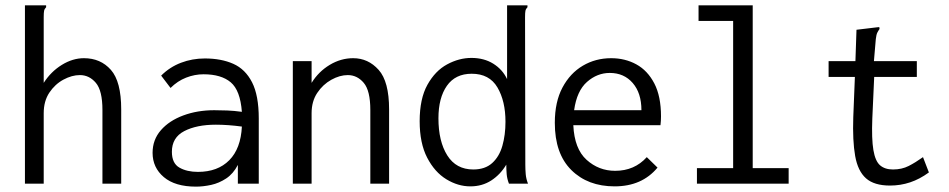

<svg xmlns="http://www.w3.org/2000/svg" viewBox="-20 -685 3540 716"><path d="M73 -665H152V-658Q146 -652 144.5 -645Q143 -638 143 -621V-376Q170 -418 210.5 -443Q251 -468 293 -468Q355 -468 393.5 -424.5Q432 -381 432 -277V0H362V-275Q362 -347 337.5 -376Q313 -405 278 -405Q248 -405 216.5 -388Q185 -371 164 -339.5Q143 -308 143 -263V0H73Z M711 11Q633 11 591 -24.5Q549 -60 549 -115Q549 -164 580 -199.5Q611 -235 663.5 -254.5Q716 -274 779 -274Q802 -274 827.5 -273Q853 -272 882 -268Q876 -348 840.5 -378Q805 -408 739 -408Q706 -408 674 -395.5Q642 -383 616 -357L581 -403Q613 -435 655 -451Q697 -467 744 -467Q805 -467 850 -447Q895 -427 920 -378Q945 -329 945 -243V0H867V-70Q850 -37 823.5 -19.5Q797 -2 767.5 4.5Q738 11 711 11ZM621 -119Q621 -76 649 -60Q677 -44 718 -44Q792 -44 835 -87.5Q878 -131 882 -213Q830 -220 785 -220Q713 -220 667 -196Q621 -172 621 -119Z M1072 0V-457H1142V-376Q1168 -418 1209.5 -443Q1251 -468 1297 -468Q1353 -468 1392 -424.5Q1431 -381 1431 -277V0H1361V-275Q1361 -347 1336.5 -376Q1312 -405 1277 -405Q1247 -405 1215.5 -387.5Q1184 -370 1163 -338.5Q1142 -307 1142 -263V0Z M1734 10Q1688 10 1644.5 -16.5Q1601 -43 1573 -97Q1545 -151 1545 -233Q1545 -317 1574 -369Q1603 -421 1647.5 -445Q1692 -469 1738 -469Q1785 -469 1819.5 -447.5Q1854 -426 1871 -390V-665H1947V-658Q1941 -652 1939.5 -645Q1938 -638 1938 -621L1939 -71Q1939 -53 1940.5 -35.5Q1942 -18 1949 0H1878Q1871 -18 1869.5 -35.5Q1868 -53 1868 -71Q1846 -34 1812 -12Q1778 10 1734 10ZM1745 -53Q1789 -53 1815.5 -77Q1842 -101 1853.5 -141.5Q1865 -182 1865 -231Q1865 -308 1835 -359Q1805 -410 1739 -410Q1678 -410 1646.5 -365Q1615 -320 1615 -244Q1615 -158 1648 -105.5Q1681 -53 1745 -53Z M2272 10Q2172 10 2110.5 -51Q2049 -112 2049 -227Q2049 -305 2077.5 -358.5Q2106 -412 2153.5 -440Q2201 -468 2259 -468Q2311 -468 2353 -445Q2395 -422 2420 -374Q2445 -326 2445 -251Q2445 -243 2444.5 -234.5Q2444 -226 2443 -218H2118Q2122 -130 2167.5 -89Q2213 -48 2274 -48Q2346 -48 2392 -99L2432 -60Q2374 10 2272 10ZM2121 -274H2372Q2372 -338 2339.5 -375.5Q2307 -413 2254 -413Q2207 -413 2169 -379.5Q2131 -346 2121 -274Z M2579 0V-58H2714V-607H2585V-665H2787V-58H2921V0Z M3299 7Q3240 7 3209.5 -20Q3179 -47 3169 -103.5Q3159 -160 3162 -248L3168 -398H3070V-457H3170L3174 -574L3249 -583L3259 -584L3260 -577Q3255 -570 3251.5 -563Q3248 -556 3246 -539L3239 -457H3399V-398H3240L3233 -243Q3230 -167 3237 -125.5Q3244 -84 3262 -68.5Q3280 -53 3310 -53Q3343 -53 3368.5 -66Q3394 -79 3422 -99L3444 -42Q3410 -17 3374 -5Q3338 7 3299 7Z"/></svg>

Font: Ligconsolata
Style: Regular
Weight: 400
Monospace: yes
Designer: Raph Levien, Cyreal, Brenton Simpson
Foundry: Raph Levien, Cyreal, Google
Version: Version 3.001; ttfautohint (v1.8.2.53-6de2)